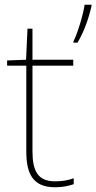

<svg xmlns="http://www.w3.org/2000/svg" viewBox="-20 -780 406 810"><path d="M366 -754V-760H337C331 -717 306 -636 290 -606V-600H307C335 -647 354 -702 366 -754ZM212 -15C138 -15 117 -61 117 -143V-503H289V-528H117V-659H96L90 -528L10 -525V-503H91V-140C91 -47 119 10 212 10C247 10 269 4 291 -3V-28C269 -20 245 -15 212 -15Z"/></svg>

Font: Noto Sans Sinhala Thin
Style: Regular
Weight: 100
Designer: Jelle Bosma - Monotype Design Team
Foundry: Monotype Imaging Inc.
Version: Version 2.006